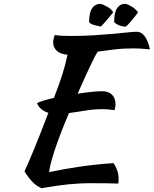

<svg xmlns="http://www.w3.org/2000/svg" viewBox="-20 -903 804 1004"><path d="M514 -426Q547 -426 565.5 -408Q584 -390 584 -358Q584 -350 582.5 -341.5Q581 -333 579 -327Q566 -329 550 -330.5Q534 -332 512 -332Q469 -332 425 -324.5Q381 -317 341 -312Q318 -259 299 -209.5Q280 -160 266.5 -119Q253 -78 245.5 -48Q238 -18 237 -3Q318 -20 400.5 -32Q483 -44 574 -50Q585 -33 592.5 -13Q600 7 600 30Q600 36 600 43Q600 50 598 57Q570 56 539 55.5Q508 55 458 55Q425 55 395.5 56.5Q366 58 336 61Q306 64 272.5 69Q239 74 197 81Q151 63 108 -7Q125 -43 155.5 -116.5Q186 -190 233 -313Q188 -327 174 -363Q179 -368 203 -375.5Q227 -383 262 -391Q277 -430 287.5 -459Q298 -488 306 -513.5Q314 -539 320.5 -563.5Q327 -588 333 -617Q298 -619 278 -636.5Q258 -654 258 -682Q258 -690 260.5 -701Q263 -712 266 -720Q286 -717 304.5 -716Q323 -715 353 -715Q416 -715 471 -718.5Q526 -722 570.5 -726Q615 -730 647 -733.5Q679 -737 696 -737Q719 -737 737 -713Q755 -689 764 -645Q733 -648 713.5 -649Q694 -650 679 -650Q624 -650 578.5 -644.5Q533 -639 491 -633Q485 -624 477.5 -610Q470 -596 458 -571Q446 -546 428.5 -508Q411 -470 386 -413Q424 -419 457.5 -422.5Q491 -426 514 -426ZM446 -788Q446 -803 448 -819.5Q450 -836 456 -849.5Q462 -863 473.5 -872.5Q485 -882 504 -883Q517 -881 539.5 -868.5Q562 -856 572 -839Q572 -839 563.5 -828Q555 -817 543.5 -804Q532 -791 521.5 -779Q511 -767 507 -764Q482 -769 466.5 -774Q451 -779 446 -788ZM577 -788Q577 -804 579 -820.5Q581 -837 587 -850.5Q593 -864 604 -873Q615 -882 633 -883Q639 -883 648.5 -879Q658 -875 668 -869Q678 -863 687 -855Q696 -847 702 -839Q702 -838 693.5 -827Q685 -816 674 -802.5Q663 -789 652 -777Q641 -765 635 -763Q612 -766 597.5 -773Q583 -780 577 -788Z"/></svg>

Font: Sweet Mavka Script
Style: Regular
Weight: 500
Designer: Pablo Impallari/Anastassiya Vishnevskaya
Foundry: Pablo Impallari/ Anastassiya Vishnevskaya
Version: Version 2.0/www.impallari.com/   behance.net/sweetcherry